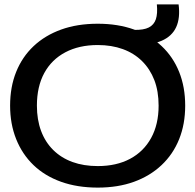

<svg xmlns="http://www.w3.org/2000/svg" viewBox="-20 -845 889 874"><path d="M425 9Q332 9 258 -17.5Q184 -44 132.5 -93.5Q81 -143 53.5 -212Q26 -281 26 -364Q26 -449 53.5 -517.5Q81 -586 133 -635Q185 -684 258.5 -710.5Q332 -737 425 -737Q517 -737 590.5 -710.5Q664 -684 716 -635Q768 -586 795.5 -517.5Q823 -449 823 -364Q823 -280 795.5 -211.5Q768 -143 715.5 -93.5Q663 -44 590 -17.5Q517 9 425 9ZM425 -89Q510 -89 572 -122Q634 -155 668 -217Q702 -279 702 -364Q702 -430 682.5 -480.5Q663 -531 626.5 -567Q590 -603 539 -621.5Q488 -640 425 -640Q340 -640 277.5 -607Q215 -574 181.5 -512.5Q148 -451 148 -364Q148 -300 167 -249Q186 -198 222.5 -162Q259 -126 310 -107.5Q361 -89 425 -89ZM591 -643V-709Q634 -708 657.5 -720Q681 -732 689.5 -757.5Q698 -783 694 -825H793Q801 -763 782 -721.5Q763 -680 716 -659.5Q669 -639 591 -643Z"/></svg>

Font: Mona Sans Expanded Medium
Style: Regular
Weight: 500
Width: 7
Designer: Deni Anggara
Foundry: GitHub
Version: Version 2.000